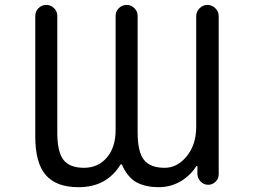

<svg xmlns="http://www.w3.org/2000/svg" viewBox="-20 -775 1040 784"><path d="M478.5 -101.6Q477.5 -103.5 475.1 -104Q472.7 -104.5 471.7 -102.5Q415 -10.7 301.8 -10.7Q300.8 -10.7 299.8 -10.7Q210 -10.7 167 -60.1Q124 -109.4 124 -217.8V-710Q124 -728.5 137.2 -741.7Q150.4 -754.9 168.9 -754.9Q187.5 -754.9 200.7 -741.7Q213.9 -728.5 213.9 -710V-234.4Q213.9 -154.3 239.3 -122.1Q264.6 -89.8 323.2 -89.8Q379.9 -89.8 416 -131.3Q452.1 -172.9 452.1 -244.1V-710Q452.1 -728.5 465.3 -741.7Q478.5 -754.9 497.1 -754.9Q515.6 -754.9 528.8 -741.7Q542 -728.5 542 -710V-234.4Q542 -154.3 567.9 -122.1Q593.8 -89.8 652.3 -89.8Q704.1 -89.8 742.7 -137.2Q781.2 -184.6 781.2 -257.8V-709Q781.2 -727.5 794.9 -741.2Q808.6 -754.9 827.1 -754.9Q845.7 -754.9 859.4 -741.2Q873 -727.5 873 -709V-63.5Q873 -45.9 860.4 -33.2Q847.7 -20.5 830.1 -20.5Q812.5 -20.5 799.8 -33.2Q787.1 -45.9 786.1 -63.5V-95.7Q786.1 -96.7 784.7 -97.2Q783.2 -97.7 782.2 -96.7Q760.7 -63.5 726.6 -40Q681.6 -10.7 628.9 -10.7Q566.4 -10.7 528.3 -36.1Q497.1 -58.6 478.5 -101.6Z"/></svg>

Font: Rounded Mgen+ 2m regular
Style: Regular
Weight: 400
Designer: [Source Han Sans]
Ryoko NISHIZUKA  (kana & ideographs); Paul D. Hunt (Latin, Greek & Cyrillic); Wenlong ZHANG  (bopomofo
Version: Version 1.059.20150602